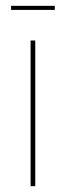

<svg xmlns="http://www.w3.org/2000/svg" viewBox="-20 -639 226 659"><path d="M168 -605H18V-619H168ZM101 0H85V-500H101Z"/></svg>

Font: Work Sans Hairline
Style: Regular
Weight: 400
Designer: Wei Huang
Foundry: Wei Huang
Version: Version 1.032